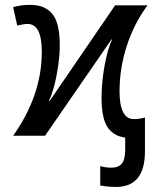

<svg xmlns="http://www.w3.org/2000/svg" viewBox="-20 -550 641 778"><path d="M567.4 63Q567.4 207.5 450.2 207.5Q419.4 207.5 386.2 201.7V123Q406.7 129.4 433.1 129.4Q460 129.4 473.6 112.8Q487.3 96.2 487.3 56.6V7.8Q439 1 415.3 -35.4Q391.6 -71.8 391.6 -152.8Q391.6 -198.7 397.7 -244.9Q403.8 -291 413.6 -329.3Q423.3 -367.7 434.1 -389.2L431.6 -390.1L162.6 0H33.2Q149.4 -163.6 149.4 -340.3Q149.4 -453.1 91.3 -453.1Q78.1 -453.1 49.8 -446.3L33.2 -521Q64.5 -530.3 102.1 -530.3Q162.6 -530.3 192.4 -493.2Q222.2 -456.1 222.2 -367.7Q222.2 -329.6 216.1 -285.9Q210 -242.2 200 -203.6Q189.9 -165 178.2 -141.1L180.7 -140.1L446.3 -528.3H577.6Q523.4 -455.1 493.9 -364.3Q464.4 -273.4 464.4 -180.2Q464.4 -67.4 522.5 -67.4Q543.9 -67.4 567.4 -73.7Z"/></svg>

Font: Arimo
Style: Regular
Weight: 400
Designer: Steve Matteson
Foundry: Monotype Imaging Inc.
Version: Version 1.33